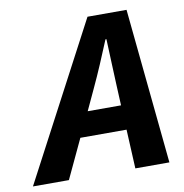

<svg xmlns="http://www.w3.org/2000/svg" viewBox="-137 -723 760 794"><g transform="rotate(-10 243.0 -326.0)"><path d="M355 -267 351 -353Q349 -401 347 -448Q345 -495 343 -547H339Q318 -496 298 -449Q278 -402 255 -353L215 -267ZM360 -164H166L89 0H-62L282 -652H446L511 0H368Z"/></g></svg>

Font: mr_Source Sans Pro
Style: Bold Italic
Weight: 700
Italic angle: -11°
Designer: Paul D. Hunt
Foundry: Adobe Systems Incorporated
Version: Version 1.036;July 10, 2024;FontCreator 11.5.0.2430 64-bit